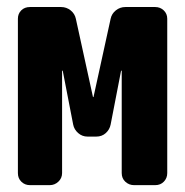

<svg xmlns="http://www.w3.org/2000/svg" viewBox="-20 -540 540 560"><path d="M432.6 -519.5Q447.3 -519.5 457.5 -509.8Q467.8 -500 467.8 -485.4V-35.2Q467.8 -20.5 458 -10.3Q448.2 0 432.6 0H371.1Q356.4 0 345.7 -9.8Q335 -19.5 335 -35.2V-333Q335 -334 334 -334Q333 -334 333 -333L302.7 -176.8Q299.8 -162.1 288.6 -151.9Q277.3 -141.6 260.7 -141.6H235.4Q219.7 -141.6 208 -151.9Q196.3 -162.1 193.4 -176.8L163.1 -333Q163.1 -334 162.1 -334Q161.1 -334 161.1 -333V-35.2Q161.1 -20.5 150.4 -10.3Q139.6 0 125 0H67.4Q52.7 0 42.5 -9.8Q32.2 -19.5 32.2 -35.2V-485.4Q32.2 -500 42 -509.8Q51.8 -519.5 67.4 -519.5H158.2Q173.8 -519.5 186 -509.8Q198.2 -500 201.2 -485.4L251 -257.8Q251 -256.8 252 -256.8Q252.9 -256.8 252.9 -257.8L302.7 -485.4Q305.7 -500 317.9 -509.8Q330.1 -519.5 345.7 -519.5Z"/></svg>

Font: Rounded-L Mgen+ 1m bold
Style: Bold
Weight: 700
Designer: [Source Han Sans]
Ryoko NISHIZUKA  (kana & ideographs); Paul D. Hunt (Latin, Greek & Cyrillic); Wenlong ZHANG  (bopomofo
Version: Version 1.059.20150602